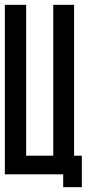

<svg xmlns="http://www.w3.org/2000/svg" viewBox="-20 -720 358 793"><path d="M318 53V-77H286V-700H200V-77H88V-700H0V0H241V53Z"/></svg>

Font: Queering
Style: Regular
Weight: 400
Designer: Adam Naccarato
Foundry: adamnac
Version: Version 2.000;hotconv 1.0.109;makeotfexe 2.5.65596